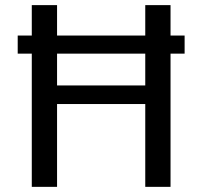

<svg xmlns="http://www.w3.org/2000/svg" viewBox="-20 -726 786 746"><path d="M48.8 -587.9H103.5V-706.1H201.7V-587.9H544.4V-706.1H642.6V-587.9H697.3V-517.6H642.6V0H544.4V-321.8H201.7V0H103.5V-517.6H48.8ZM201.7 -394H544.4V-517.6H201.7Z"/></svg>

Font: Monda
Style: Regular
Weight: 400
Designer: Vernon Adams
Foundry: Vernon Adams
Version: Version 2.100; ttfautohint (v1.8.3)